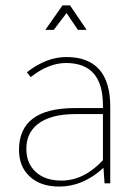

<svg xmlns="http://www.w3.org/2000/svg" viewBox="-20 -675 510 707"><path d="M238 -655 299 -565H267L225 -627L178 -565H147L210 -655ZM386 0H365L361 -57Q286 12 198 12Q130 12 90 -24.5Q50 -61 50 -123Q50 -277 255 -277H359V-288Q359 -443 223 -443Q159 -443 93 -391L79 -409Q151 -465 224 -465Q386 -465 386 -282ZM359 -255H259Q166 -255 119 -218Q77 -185 77 -127Q77 -73 112 -41.5Q147 -10 206 -10Q289 -10 359 -85Z"/></svg>

Font: Tajawal ExtraLight
Style: Regular
Weight: 275
Designer: Boutros Fonts
Foundry: Created by Boutros International 2017
Version: Version 1.700